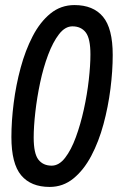

<svg xmlns="http://www.w3.org/2000/svg" viewBox="-20 -729 466 758"><path d="M176 9Q102 9 63.5 -37Q25 -83 25 -188Q25 -251 34 -322Q43 -393 61.5 -461.5Q80 -530 109 -586Q138 -642 179 -675.5Q220 -709 274 -709Q348 -709 386.5 -663Q425 -617 425 -512Q425 -449 416 -378Q407 -307 388.5 -238.5Q370 -170 340.5 -114Q311 -58 270 -24.5Q229 9 176 9ZM184 -75Q213 -75 237 -106Q261 -137 279.5 -187.5Q298 -238 311 -297Q324 -356 330.5 -413.5Q337 -471 337 -514Q337 -577 318.5 -601Q300 -625 266 -625Q237 -625 213 -594Q189 -563 170 -512.5Q151 -462 138.5 -403Q126 -344 119.5 -286.5Q113 -229 113 -186Q113 -123 131.5 -99Q150 -75 184 -75Z"/></svg>

Font: Georama Condensed Medium
Style: Italic
Weight: 500
Width: 3
Italic angle: -9°
Designer: Jean-Baptiste Levee
Foundry: Production Type
Version: Version 1.000